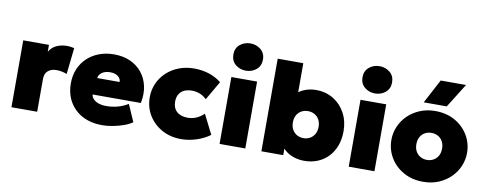

<svg xmlns="http://www.w3.org/2000/svg" viewBox="-67 -1127 3715 1470"><g transform="rotate(10 1791.0 -392.0)"><path d="M62.5 0V-520H262.5V-466Q282 -501.5 318.5 -518.8Q355 -536 399 -536Q417.5 -536 430.8 -533.8Q444 -531.5 457 -529L434.5 -324Q416 -331.5 394.8 -335.8Q373.5 -340 352.5 -340Q313.5 -340 288 -319Q262.5 -298 262.5 -253V0Z M769.5 15Q682 15 616.5 -19.5Q551 -54 514.8 -116Q478.5 -178 478.5 -261Q478.5 -321.5 499.8 -371.8Q521 -422 559.8 -458.5Q598.5 -495 651.2 -515Q704 -535 767.5 -535Q838.5 -535 893.8 -510Q949 -485 985 -440.2Q1021 -395.5 1034 -335.2Q1047 -275 1032.5 -204H657.5Q659.5 -183.5 674.8 -168Q690 -152.5 715.5 -143.8Q741 -135 773.5 -135Q821 -135 862 -146Q903 -157 943.5 -181L1001.5 -49Q978.5 -31.5 939 -17Q899.5 -2.5 854.5 6.2Q809.5 15 769.5 15ZM670.5 -334H844.5Q844.5 -361 821.5 -378Q798.5 -395 761.5 -395Q723.5 -395 698.2 -378Q673 -361 670.5 -334Z M1383 15Q1300 15 1234.2 -21Q1168.5 -57 1130.2 -119.2Q1092 -181.5 1092 -260Q1092 -318.5 1114.5 -368.5Q1137 -418.5 1177.5 -456Q1218 -493.5 1272 -514.2Q1326 -535 1389 -535Q1451.5 -535 1505.5 -517.5Q1559.5 -500 1602 -466L1517 -319Q1491.5 -343 1462.8 -354Q1434 -365 1403 -365Q1367 -365 1341.5 -352.8Q1316 -340.5 1302.5 -317Q1289 -293.5 1289 -260Q1289 -210.5 1319.5 -182.8Q1350 -155 1404 -155Q1438.5 -155 1469.8 -168Q1501 -181 1530 -208L1606 -57Q1561 -23.5 1501.2 -4.2Q1441.5 15 1383 15Z M1680.5 0V-520H1880.5V0ZM1780.5 -587Q1734 -587 1699.8 -615.2Q1665.5 -643.5 1665.5 -693Q1665.5 -742.5 1699.8 -770.8Q1734 -799 1780.5 -799Q1827 -799 1861.2 -770.8Q1895.5 -742.5 1895.5 -693Q1895.5 -643.5 1861.2 -615.2Q1827 -587 1780.5 -587Z M2341.5 15Q2295 15 2255.8 1.2Q2216.5 -12.5 2188.8 -37.5Q2161 -62.5 2148.5 -96L2175.5 -141V0H2005.5V-720H2204.5V-404L2158.5 -450Q2194.5 -494.5 2239.8 -514.8Q2285 -535 2337.5 -535Q2413.5 -535 2472.5 -499Q2531.5 -463 2565 -400.8Q2598.5 -338.5 2598.5 -260Q2598.5 -196.5 2579 -145.5Q2559.5 -94.5 2524.8 -58.8Q2490 -23 2443.2 -4Q2396.5 15 2341.5 15ZM2304.5 -155Q2332.5 -155 2355.2 -167.8Q2378 -180.5 2391.2 -204Q2404.5 -227.5 2404.5 -260Q2404.5 -292.5 2391.5 -316Q2378.5 -339.5 2355.8 -352.2Q2333 -365 2304.5 -365Q2276 -365 2253.2 -352.2Q2230.5 -339.5 2217.5 -316Q2204.5 -292.5 2204.5 -260Q2204.5 -227.5 2217.8 -204Q2231 -180.5 2253.8 -167.8Q2276.5 -155 2304.5 -155Z M2684.5 0V-520H2884.5V0ZM2784.5 -587Q2738 -587 2703.8 -615.2Q2669.5 -643.5 2669.5 -693Q2669.5 -742.5 2703.8 -770.8Q2738 -799 2784.5 -799Q2831 -799 2865.2 -770.8Q2899.5 -742.5 2899.5 -693Q2899.5 -643.5 2865.2 -615.2Q2831 -587 2784.5 -587Z M3264.5 15Q3177.5 15 3111.2 -22.5Q3045 -60 3007.8 -122.5Q2970.5 -185 2970.5 -260Q2970.5 -314 2991.8 -363.5Q3013 -413 3052.2 -451.5Q3091.5 -490 3145.5 -512.5Q3199.5 -535 3264.5 -535Q3351.5 -535 3417.8 -497.5Q3484 -460 3521.2 -397.5Q3558.5 -335 3558.5 -260Q3558.5 -206 3537.2 -156.5Q3516 -107 3476.8 -68.5Q3437.5 -30 3383.8 -7.5Q3330 15 3264.5 15ZM3264.5 -155Q3292.5 -155 3315.2 -167.8Q3338 -180.5 3351.2 -204Q3364.5 -227.5 3364.5 -260Q3364.5 -292.5 3351.5 -316Q3338.5 -339.5 3315.8 -352.2Q3293 -365 3264.5 -365Q3236 -365 3213.2 -352.2Q3190.5 -339.5 3177.5 -316Q3164.5 -292.5 3164.5 -260Q3164.5 -227.5 3177.8 -204Q3191 -180.5 3213.8 -167.8Q3236.5 -155 3264.5 -155ZM3164.5 -585 3263.5 -772H3460.5L3343.5 -585Z"/></g></svg>

Font: Geologica Roman Black
Style: Regular
Weight: 900
Designer: Sindre Bremnes, Frode Helland
Foundry: Monokrom Skriftforlag AS
Version: Version 1.010;gftools[0.9.28]